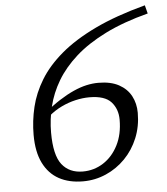

<svg xmlns="http://www.w3.org/2000/svg" viewBox="-51 -746 698 802"><g transform="rotate(-5 297.5 -345.0)"><path d="M586 -700 595 -665Q491 -638 415.2 -600.2Q339.5 -562.5 288.2 -516.8Q237 -471 206.5 -419.8Q176 -368.5 162.8 -314Q149.5 -259.5 149.5 -204.5Q149.5 -109.5 180.5 -70.2Q211.5 -31 268 -31Q315 -31 354 -56Q393 -81 416.2 -126.5Q439.5 -172 439.5 -233.5Q439.5 -278 412.8 -307.8Q386 -337.5 321.5 -337.5Q293.5 -337.5 263 -330.5Q232.5 -323.5 203.5 -309.5Q174.5 -295.5 150 -274.5L131 -286.5Q167 -316.5 199 -337Q231 -357.5 259.5 -370.2Q288 -383 314 -388.8Q340 -394.5 364 -394.5Q416 -394.5 450 -376Q484 -357.5 500.8 -326Q517.5 -294.5 517.5 -255.5Q517.5 -198.5 497.5 -150Q477.5 -101.5 442.5 -65.8Q407.5 -30 361.8 -10Q316 10 265.5 10Q207 10 164.8 -13Q122.5 -36 99.2 -83Q76 -130 76 -201Q76 -260 89.8 -317.5Q103.5 -375 136.8 -429.5Q170 -484 228 -533.2Q286 -582.5 374 -624.8Q462 -667 586 -700Z"/></g></svg>

Font: Newsreader 16pt 16pt
Style: Italic
Weight: 400
Italic angle: -17°
Version: Version 1.003